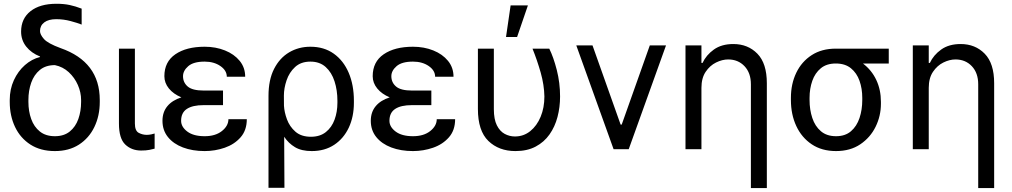

<svg xmlns="http://www.w3.org/2000/svg" viewBox="-20 -784 5316 1009"><path d="M90.9 -617.9Q90.9 -686.1 140.3 -725.1Q189.6 -764.2 277 -764.2Q315.3 -764.2 345.7 -757.8Q376.1 -751.4 409.1 -738.6V-654.8Q387.8 -663.4 350.9 -673.3Q313.9 -683.2 275.6 -683.2Q235.1 -683.2 212.7 -666.4Q190.3 -649.5 190.3 -620.7Q190.3 -602.6 210.8 -579.2Q231.2 -555.8 298.3 -531.2Q504.3 -459.2 504.3 -258.5V-248.6Q504.3 -175.4 476 -116.8Q447.8 -58.2 395.1 -24.1Q342.3 9.9 268.5 9.9Q193.2 9.9 140.1 -24.1Q87 -58.2 59.1 -116.8Q31.2 -175.4 31.2 -248.6V-258.5Q31.2 -315.3 52.9 -362.6Q74.6 -409.8 110.8 -441.8Q147 -473.7 190.3 -484.4V-487.2Q144.5 -505.3 117.7 -539.2Q90.9 -573.2 90.9 -617.9ZM129.3 -258.5V-248.6Q129.3 -199.6 144 -158.6Q158.7 -117.5 189.5 -92.9Q220.2 -68.2 268.5 -68.2Q316.1 -68.2 346.6 -92.9Q377.1 -117.5 391.7 -158.6Q406.2 -199.6 406.2 -248.6V-258.5Q406.2 -298.3 389.2 -337.2Q372.2 -376.1 341.3 -404.7Q310.4 -433.2 268.5 -441.8Q220.2 -441.8 189.5 -416.4Q158.7 -391 144 -349.3Q129.3 -307.5 129.3 -258.5Z M605.1 -528.4H688.9V-134.9Q688.9 -96.6 709 -85.9Q729 -75.3 751.4 -75.3Q762.1 -75.3 774.7 -77.8Q787.3 -80.3 792.6 -82.4V-2.8Q782 0.4 764.6 3.7Q747.2 7.1 721.6 7.1Q671.5 7.1 638.3 -24.5Q605.1 -56.1 605.1 -134.9Z M1049.7 -308.2H1152V-231.5H1049.7Q992.2 -231.5 962 -211.6Q931.8 -191.8 931.8 -149.1Q931.8 -117.2 964.3 -92.7Q996.8 -68.2 1055.4 -68.2Q1111.9 -68.2 1146.1 -95.3Q1180.4 -122.5 1180.4 -157.7H1277Q1277 -99.4 1244.3 -62.3Q1211.6 -25.2 1160.9 -7.6Q1110.1 9.9 1055.4 9.9Q991.5 9.9 941.4 -9.1Q891.3 -28.1 862.6 -63.7Q833.8 -99.4 833.8 -149.1Q833.8 -195 859.6 -226Q885.3 -257.1 933.2 -272.4Q891.3 -289.8 867.5 -319.1Q843.8 -348.4 843.8 -383.5Q843.8 -459.2 901.6 -498.8Q959.5 -538.4 1055.4 -538.4Q1113.6 -538.4 1162.1 -519Q1210.6 -499.6 1239.5 -464.3Q1268.5 -429 1268.5 -380.7H1171.9Q1171.9 -413.7 1138.1 -437Q1104.4 -460.2 1055.4 -460.2Q996.8 -460.2 969.3 -436.3Q941.8 -412.3 941.8 -383.5Q941.8 -350.5 966.4 -329.4Q991.1 -308.2 1049.7 -308.2Z M1391 203.1V-279.8Q1391 -364.3 1420.3 -421.9Q1449.6 -479.4 1499.5 -508.9Q1549.4 -538.4 1611.2 -538.4Q1682.9 -538.4 1734 -502Q1785.2 -465.6 1812.5 -401.5Q1839.8 -337.4 1839.8 -254.3V-244.3Q1839.8 -170.5 1812.9 -113.1Q1785.9 -55.8 1736.2 -22.9Q1686.4 9.9 1618.3 9.9Q1564.6 9.9 1530.4 -10.5Q1496.1 -30.9 1473.4 -65.3L1474.8 203.1ZM1471.9 -281.2 1472.3 -228.7Q1474.1 -194.6 1488.1 -156.6Q1502.1 -118.6 1532.5 -92Q1562.9 -65.3 1614 -65.3Q1661.6 -65.3 1692.5 -90Q1723.4 -114.7 1738.3 -155.4Q1753.2 -196 1753.2 -244.3V-254.3Q1753.2 -309.7 1738.1 -356.5Q1723 -403.4 1691.6 -431.8Q1660.2 -460.2 1611.2 -460.2Q1561.4 -460.2 1530.7 -431.8Q1500 -403.4 1486 -361.9Q1471.9 -320.3 1471.9 -281.2Z M2144.5 -308.2H2246.8V-231.5H2144.5Q2087 -231.5 2056.8 -211.6Q2026.6 -191.8 2026.6 -149.1Q2026.6 -117.2 2059.1 -92.7Q2091.6 -68.2 2150.2 -68.2Q2206.7 -68.2 2240.9 -95.3Q2275.2 -122.5 2275.2 -157.7H2371.8Q2371.8 -99.4 2339.1 -62.3Q2306.5 -25.2 2255.7 -7.6Q2204.9 9.9 2150.2 9.9Q2086.3 9.9 2036.2 -9.1Q1986.2 -28.1 1957.4 -63.7Q1928.6 -99.4 1928.6 -149.1Q1928.6 -195 1954.4 -226Q1980.1 -257.1 2028.1 -272.4Q1986.2 -289.8 1962.4 -319.1Q1938.6 -348.4 1938.6 -383.5Q1938.6 -459.2 1996.4 -498.8Q2054.3 -538.4 2150.2 -538.4Q2208.5 -538.4 2256.9 -519Q2305.4 -499.6 2334.3 -464.3Q2363.3 -429 2363.3 -380.7H2266.7Q2266.7 -413.7 2233 -437Q2199.2 -460.2 2150.2 -460.2Q2091.6 -460.2 2064.1 -436.3Q2036.6 -412.3 2036.6 -383.5Q2036.6 -350.5 2061.3 -329.4Q2085.9 -308.2 2144.5 -308.2Z M2491.5 -528.4H2575.3V-210.2Q2575.3 -157 2591.1 -125.5Q2606.9 -94.1 2632.3 -80.4Q2657.7 -66.8 2686.1 -66.8Q2731.5 -66.8 2766.5 -94.8Q2801.5 -122.9 2821.2 -170.5Q2840.9 -218 2840.9 -277Q2839.8 -337.7 2821.4 -402.7Q2802.9 -467.7 2778.4 -528.4H2866.5Q2888.8 -483.7 2906.1 -416Q2923.3 -348.4 2923.3 -277Q2923.3 -220.9 2909.8 -169.4Q2896.3 -117.9 2867.9 -77.6Q2839.5 -37.3 2795.1 -13.7Q2750.7 9.9 2688.9 9.9Q2601.6 9.9 2546.5 -43.3Q2491.5 -96.6 2491.5 -211.6ZM2639.2 -589.5 2663.4 -755.7H2754.3L2697.4 -589.5Z M3480.1 -545.5 3284.1 0H3204.5L3008.5 -545.5H3093.7L3241.5 -129.3H3247.2L3394.9 -545.5Z M3666.2 -322.4V0H3582.4V-545.5H3666.2V-453.1H3671.9Q3691.1 -494.7 3731.5 -523.6Q3772 -552.6 3833.8 -552.6Q3910.5 -552.6 3960.2 -501.8Q4009.9 -451 4009.9 -346.6V204.5H3926.1V-340.9Q3926.1 -400.6 3892.6 -436.1Q3859 -471.6 3806.8 -471.6Q3775.6 -471.6 3743.1 -455.6Q3710.6 -439.6 3688.4 -406.6Q3666.2 -373.6 3666.2 -322.4Z M4136.4 -258.5V-269.9Q4136.4 -343 4164.6 -401.6Q4192.8 -460.2 4245.6 -494.3Q4298.3 -528.4 4372.2 -528.4H4650.6V-450.3H4514.9Q4560.7 -415.5 4585 -364Q4609.4 -312.5 4609.4 -248.6V-238.6Q4609.4 -174.7 4581.5 -117.9Q4553.6 -61.1 4500.9 -25.6Q4448.2 9.9 4373.6 9.9Q4299 9.9 4245.9 -25.6Q4192.8 -61.1 4164.6 -121.8Q4136.4 -182.5 4136.4 -258.5ZM4234.4 -269.9V-258.5Q4234.4 -207.4 4248.8 -164.1Q4263.1 -120.7 4293.9 -94.5Q4324.6 -68.2 4373.6 -68.2Q4421.9 -68.2 4452.2 -94.5Q4482.6 -120.7 4497 -164.1Q4511.4 -207.4 4511.4 -258.5V-269.9Q4511.4 -318.2 4497 -359.2Q4482.6 -400.2 4451.9 -425.2Q4421.2 -450.3 4372.2 -450.3Q4323.9 -450.3 4293.5 -425.2Q4263.1 -400.2 4248.8 -359.2Q4234.4 -318.2 4234.4 -269.9Z M4860.8 -322.4V0H4777V-545.5H4860.8V-453.1H4866.5Q4885.7 -494.7 4926.1 -523.6Q4966.6 -552.6 5028.4 -552.6Q5105.1 -552.6 5154.8 -501.8Q5204.5 -451 5204.5 -346.6V204.5H5120.7V-340.9Q5120.7 -400.6 5087.2 -436.1Q5053.6 -471.6 5001.4 -471.6Q4970.2 -471.6 4937.7 -455.6Q4905.2 -439.6 4883 -406.6Q4860.8 -373.6 4860.8 -322.4Z"/></svg>

Font: Inter UI
Style: Regular
Weight: 400
Designer: Rasmus Andersson
Foundry: rsms
Version: Version 2.2